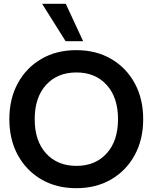

<svg xmlns="http://www.w3.org/2000/svg" viewBox="-20 -975 800 1007"><path d="M380 12Q276 12 197 -34Q118 -80 73.5 -161.5Q29 -243 29 -350Q29 -457 73.5 -538.5Q118 -620 197 -666Q276 -712 380 -712Q484 -712 563 -666Q642 -620 686.5 -538.5Q731 -457 731 -350Q731 -243 686.5 -161.5Q642 -80 563 -34Q484 12 380 12ZM381 -105Q480 -105 539.5 -170.5Q599 -236 599 -350Q599 -464 539.5 -529.5Q480 -595 381 -595Q281 -595 221.5 -529.5Q162 -464 162 -350Q162 -236 221.5 -170.5Q281 -105 381 -105ZM324 -759 201 -955H325L416 -759Z"/></svg>

Font: HostGroteskBold
Style: Bold
Weight: 700
Designer: Doukan Karapınar based on Poppins by Indian Type Foundry, Jonny Pinhorn
Foundry: Element Type
Version: Version 1.001; ttfautohint (v1.8.4.7-5d5b)